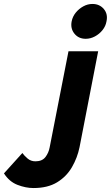

<svg xmlns="http://www.w3.org/2000/svg" viewBox="-144 -700 560 970"><path d="M25 250Q-14 250 -55.5 234Q-97 218 -124 176L-31 73Q-21 87 -4.5 101Q12 115 35 115Q69 115 85.5 93.5Q102 72 107 44L202 -441H352L258 43Q247 97 219.5 144.5Q192 192 144.5 221Q97 250 25 250ZM289 -504Q253 -504 232 -530Q211 -556 218 -592Q223 -617 239 -636.5Q255 -656 277 -668Q299 -680 323 -680Q359 -680 380.5 -654.5Q402 -629 394 -592Q390 -568 374 -548Q358 -528 335.5 -516Q313 -504 289 -504Z"/></svg>

Font: Teachers
Style: Italic
Weight: 400
Italic angle: -11°
Designer: Alfredo Marco Pradil, Chank Diesel
Version: Version 1.001